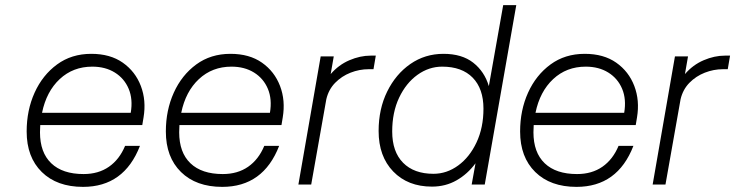

<svg xmlns="http://www.w3.org/2000/svg" viewBox="-20 -720 2868 749"><path d="M84 -207Q84 -290 115 -358.5Q146 -427 202.5 -468.5Q259 -510 336 -510Q410 -510 459 -475.5Q508 -441 529.5 -384.5Q551 -328 540 -262L535 -232H137Q136 -218 136 -204Q136 -125 180 -83Q224 -41 306 -41Q364 -41 405 -69.5Q446 -98 468 -151H526Q464 9 304 9Q202 9 143 -49Q84 -107 84 -207ZM340 -460Q265 -460 213 -411.5Q161 -363 144 -280H490Q499 -333 482 -373.5Q465 -414 428 -437Q391 -460 340 -460Z M627 -207Q627 -290 658 -358.5Q689 -427 745.5 -468.5Q802 -510 879 -510Q953 -510 1002 -475.5Q1051 -441 1072.5 -384.5Q1094 -328 1083 -262L1078 -232H680Q679 -218 679 -204Q679 -125 723 -83Q767 -41 849 -41Q907 -41 948 -69.5Q989 -98 1011 -151H1069Q1007 9 847 9Q745 9 686 -49Q627 -107 627 -207ZM883 -460Q808 -460 756 -411.5Q704 -363 687 -280H1033Q1042 -333 1025 -373.5Q1008 -414 971 -437Q934 -460 883 -460Z M1231 -500H1282L1270 -431Q1301 -467 1343 -485Q1385 -503 1426 -503H1446L1437 -450H1418Q1382 -450 1347.5 -436.5Q1313 -423 1287.5 -397Q1262 -371 1253 -333L1194 0H1144Z M1994 -700 1871 0H1820L1835 -83Q1804 -41 1761 -16.5Q1718 8 1665 8Q1571 8 1514 -51Q1457 -110 1457 -209Q1457 -295 1490.5 -363Q1524 -431 1581 -470.5Q1638 -510 1710 -510Q1782 -510 1826 -475.5Q1870 -441 1887 -384L1943 -700ZM1510 -207Q1510 -128 1552.5 -85Q1595 -42 1671 -42Q1723 -42 1767.5 -74.5Q1812 -107 1839 -164.5Q1866 -222 1866 -296Q1866 -374 1824 -417Q1782 -460 1705 -460Q1653 -460 1608.5 -428Q1564 -396 1537 -339Q1510 -282 1510 -207Z M2009 -207Q2009 -290 2040 -358.5Q2071 -427 2127.5 -468.5Q2184 -510 2261 -510Q2335 -510 2384 -475.5Q2433 -441 2454.5 -384.5Q2476 -328 2465 -262L2460 -232H2062Q2061 -218 2061 -204Q2061 -125 2105 -83Q2149 -41 2231 -41Q2289 -41 2330 -69.5Q2371 -98 2393 -151H2451Q2389 9 2229 9Q2127 9 2068 -49Q2009 -107 2009 -207ZM2265 -460Q2190 -460 2138 -411.5Q2086 -363 2069 -280H2415Q2424 -333 2407 -373.5Q2390 -414 2353 -437Q2316 -460 2265 -460Z M2613 -500H2664L2652 -431Q2683 -467 2725 -485Q2767 -503 2808 -503H2828L2819 -450H2800Q2764 -450 2729.5 -436.5Q2695 -423 2669.5 -397Q2644 -371 2635 -333L2576 0H2526Z"/></svg>

Font: Overused Grotesk Light
Style: Italic
Weight: 300
Italic angle: -10°
Version: Version 0.003